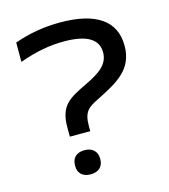

<svg xmlns="http://www.w3.org/2000/svg" viewBox="-104 -762 751 854"><g transform="rotate(-15 271.0 -335.0)"><path d="M151 -47V-45C151 -12 171 9 209 9C246 9 267 -12 267 -45V-47C267 -81 246 -102 209 -102C171 -102 151 -81 151 -47ZM40 -554C115 -581 180 -593 245 -593C349 -593 402 -563 402 -501C402 -442 352 -413 290 -383C207 -343 162 -320 162 -220V-177H256V-202C256 -269 281 -283 327 -306C427 -356 502 -397 502 -505C502 -620 416 -679 251 -679C177 -679 107 -667 40 -643Z"/></g></svg>

Font: LT Wave Alt
Style: Regular
Weight: 400
Designer: Daniel Lyons
Version: Version 2.5 (Glyphs App)